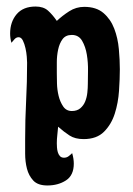

<svg xmlns="http://www.w3.org/2000/svg" viewBox="-20 -423 407 588"><path d="M89 -403Q113 -403 127 -390.5Q141 -378 154 -359Q171 -375 192 -388.5Q213 -402 238 -402Q275 -402 297 -383Q319 -364 330 -335Q341 -306 344 -272.5Q347 -239 347 -211Q347 -182 344.5 -145Q342 -108 331.5 -75Q321 -42 298.5 -19.5Q276 3 236 3Q210 3 193 -8Q176 -19 158 -35Q157 -22 155.5 -9.5Q154 3 154 16Q154 21 154.5 28.5Q155 36 157 43Q159 50 163.5 55Q168 60 176 60Q184 60 190 55.5Q196 51 201 46Q206 63 206 78Q206 114 182 129.5Q158 145 125 145Q96 145 82 130Q68 115 62.5 93.5Q57 72 57 47.5Q57 23 57 3Q57 -56 60 -114Q63 -172 63 -231Q63 -237 62 -249.5Q61 -262 58 -275.5Q55 -289 50 -299Q45 -309 37 -309Q30 -309 24.5 -303Q19 -297 15 -292Q13 -299 12 -306Q11 -313 11 -320Q11 -356 31 -379.5Q51 -403 89 -403ZM154 -199Q154 -187 154.5 -167.5Q155 -148 159.5 -129.5Q164 -111 173.5 -97Q183 -83 200 -83Q216 -83 226 -91.5Q236 -100 241 -112.5Q246 -125 247.5 -139.5Q249 -154 249 -166Q249 -180 249.5 -205.5Q250 -231 246 -255.5Q242 -280 231.5 -298Q221 -316 200 -316Q181 -316 171.5 -303Q162 -290 158 -271Q154 -252 154 -232Q154 -212 154 -199Z"/></svg>

Font: Gloria
Style: Regular
Weight: 400
Designer: Peter Wiegel
Foundry: Peter Wiegel
Version: Version 1.000